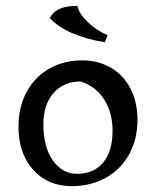

<svg xmlns="http://www.w3.org/2000/svg" viewBox="-20 -624 531 655"><path d="M43 -192Q43 -258 70.5 -309.5Q98 -361 147.5 -389.5Q197 -418 260 -418Q316 -418 359 -392.5Q402 -367 425.5 -321Q449 -275 449 -215Q449 -149 420.5 -97.5Q392 -46 341 -17.5Q290 11 225 11Q143 11 93 -45Q43 -101 43 -192ZM364 -178Q364 -240 335 -285Q306 -330 255 -346Q197 -346 162.5 -306.5Q128 -267 128 -200Q128 -122 160.5 -76.5Q193 -31 243 -31Q300 -31 332 -69.5Q364 -108 364 -178ZM150 -562Q161 -584 184 -594Q207 -604 244 -604Q250 -577 279.5 -548.5Q309 -520 347 -504L338 -480Q208 -501 150 -562Z"/></svg>

Font: Mirza
Style: Regular
Weight: 400
Designer: Arabic design by Kourosh Beigpour, Latin design by Eduardo Tunni, engineering by Lasse Fister
Version: Version 1.000